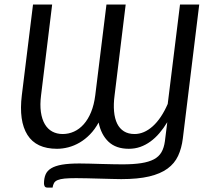

<svg xmlns="http://www.w3.org/2000/svg" viewBox="-20 -662 919 863"><path d="M585 -59.6Q627.4 -59.6 666.3 -94.2Q705.1 -128.9 733.9 -194.8L789.1 -641.6H875.5L801.8 -39.6Q796.4 4.4 780.5 38.6Q764.6 72.8 732.9 95.9Q701.2 119.1 650.6 131.1Q600.1 143.1 524.9 143.1Q508.3 143.1 482.9 142.3Q457.5 141.6 429 140.9Q400.4 140.1 372.1 139.4Q343.8 138.7 321.8 138.7Q290 138.7 270.3 140.6Q250.5 142.6 239 147.5Q227.5 152.3 222.9 160.6Q218.3 168.9 216.3 181.2H193.8Q184.1 181.2 180.9 175.5Q177.7 169.9 177.7 162.6Q177.7 139.6 184.8 122.6Q191.9 105.5 210 94.5Q228 83.5 258.8 78.1Q289.6 72.8 336.9 72.8Q356 72.8 382.6 73.5Q409.2 74.2 436.5 75Q463.9 75.7 489 76.2Q514.2 76.7 529.8 76.7Q580.1 76.7 614.7 71.3Q649.4 65.9 671.9 54Q694.3 42 705.8 22Q717.3 2 721.2 -27.3L731.9 -112.8Q715.3 -85.4 696.5 -63.5Q677.7 -41.5 656.2 -25.9Q634.8 -10.3 610.6 -1.7Q586.4 6.8 559.1 6.8Q501.5 6.8 468 -24.7Q434.6 -56.2 423.3 -111.3Q406.2 -80.1 384.5 -57.9Q362.8 -35.6 338.1 -21.2Q313.5 -6.8 287.4 0Q261.2 6.8 236.3 6.8Q142.6 6.8 103.3 -55.7Q64 -118.2 78.1 -233.9L128.4 -641.6H214.4L164.6 -233.9Q159.2 -191.4 163.8 -158.7Q168.5 -126 181.4 -104Q194.3 -82 214.8 -70.8Q235.4 -59.6 261.7 -59.6Q288.6 -59.6 312.7 -70.6Q336.9 -81.5 356.4 -103.5Q376 -125.5 389.4 -158.2Q402.8 -190.9 408.2 -233.9L458.5 -641.6H544.9L495.1 -233.9Q489.7 -193.4 492.7 -161.1Q495.6 -128.9 506.6 -106.4Q517.6 -84 537.1 -71.8Q556.6 -59.6 585 -59.6Z"/></svg>

Font: Carlito
Style: Italic
Weight: 400
Italic angle: -7°
Designer: Lukasz Dziedzic
Foundry: tyPoland Lukasz Dziedzic
Version: Version 1.104